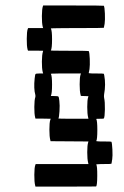

<svg xmlns="http://www.w3.org/2000/svg" viewBox="-20 -570 456 706"><path d="M137.7 -546.9 138.7 -549.8H250Q360.8 -549.8 361.8 -548.8Q364.7 -543.9 365.7 -520Q366.7 -496.1 364.7 -482.4Q362.3 -468.8 361.8 -467.8Q360.8 -466.8 263.7 -466.8Q238.8 -466.8 215.3 -466.6Q191.9 -466.3 179.2 -466.1Q166.5 -465.8 167 -465.3Q171.4 -457.5 171.4 -425.8Q171.4 -392.1 167 -384.3L175.8 -383.8Q185.1 -383.8 201.2 -383.5Q217.3 -383.3 235.8 -383.3Q305.2 -383.3 306.2 -382.3Q309.1 -377.4 310.1 -353.5Q311 -329.6 309.1 -315.9Q306.6 -302.2 306.2 -301.3L307.6 -300.8Q308.6 -300.8 311 -300.5Q313.5 -300.3 316.9 -300Q320.3 -299.8 324.5 -299.8Q328.6 -299.8 333 -299.8Q360.8 -299.8 361.8 -298.8Q362.3 -298.3 363.3 -293Q369.6 -259.3 362.8 -223.1Q361.8 -216.3 362.8 -210.4Q366.2 -195.8 365.7 -167.7Q365.2 -139.6 361.8 -134.3Q360.8 -133.3 347.2 -133.3Q333 -133.3 334 -132.3Q337.9 -125.5 337.9 -92.3Q337.9 -58.1 334 -51.3L335 -50.8Q336.4 -50.8 338.9 -50.5Q341.3 -50.3 344.7 -50Q348.1 -49.8 352.3 -49.8Q356.4 -49.8 360.8 -49.8Q388.7 -49.8 389.6 -48.8Q392.1 -44.4 393.3 -20.3Q394.5 3.9 392.6 16.1Q392.1 17.1 391.6 21Q391.1 24.9 391.1 25.4Q390.1 31.7 389.6 32.2Q388.7 33.2 360.8 33.2Q357.9 33.2 354.7 33.2Q351.6 33.2 348.9 33.4Q346.2 33.7 343.8 33.7Q341.3 33.7 339.6 33.9Q337.9 34.2 336.4 34.2Q335 34.2 334.5 34.2L334 34.7Q337.9 41.5 337.6 76.7Q337.4 111.8 333.5 115.7Q333 116.2 221.7 116.2H110.4L109.4 112.3Q106 99.6 106.2 72.5Q106.4 45.4 109.9 36.6L111.3 33.2H208H305.2L304.2 28.8Q300.8 15.6 300.8 -10.3Q300.8 -36.1 304.2 -46.4L305.2 -49.8L235.8 -50.3L166 -50.8L165 -54.7Q161.6 -67.4 161.6 -93.5Q161.6 -119.6 165 -129.4L166.5 -133.3L138.7 -133.8H110.4L109.4 -137.7Q106 -150.4 106.2 -176.8Q106.4 -203.1 109.9 -212.9Q110.8 -216.8 109.9 -221.2Q103.5 -244.1 107.4 -281.2Q108.9 -295.9 110.8 -297.9Q112.8 -299.8 125 -299.8H138.7L137.2 -304.7Q133.8 -317.9 134 -343.5Q134.3 -369.1 137.7 -379.4L138.7 -383.3L110.8 -383.8H83L81.5 -387.7Q78.1 -400.4 78.4 -427.5Q78.6 -454.6 82 -463.4L83.5 -466.8H110.8H138.7L137.2 -471.2Q133.8 -484.4 134 -511Q134.3 -537.6 137.7 -546.9ZM276.4 -296.4 277.8 -299.8H222.2Q215.8 -299.8 209.5 -299.8Q203.1 -299.8 197.8 -299.8Q192.4 -299.8 187.5 -299.6Q182.6 -299.3 179 -299.3Q175.3 -299.3 172.4 -299.3Q169.4 -299.3 168 -298.8H167Q171.4 -291 171.4 -258.8Q171.4 -225.6 167 -217.8Q166 -216.8 180.7 -216.8Q192.9 -216.8 194.8 -214.8Q196.8 -212.9 198.2 -199.2Q200.2 -182.6 198.7 -160.6Q197.3 -138.7 194.8 -134.3L202.1 -133.8Q209 -133.8 221.9 -133.5Q234.9 -133.3 250 -133.3H305.2L304.2 -137.7Q300.8 -150.9 300.8 -176.8Q300.8 -202.6 304.2 -212.9L305.2 -216.3L291.5 -216.8L277.3 -217.3L276.4 -221.2Q272.9 -233.4 272.9 -259.8Q272.9 -286.1 276.4 -296.4Z"/></svg>

Font: VT323
Style: Regular
Weight: 400
Monospace: yes
Version: Version 001.002